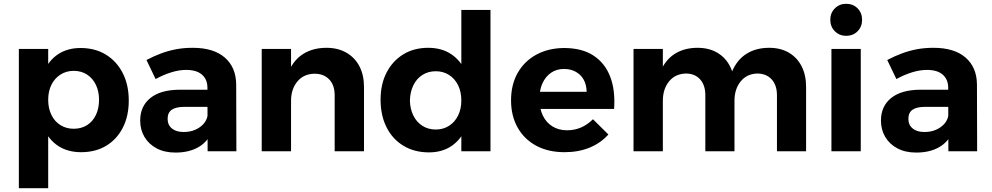

<svg xmlns="http://www.w3.org/2000/svg" viewBox="-20 -794 5209 1008"><path d="M403 -542Q479 -542 535.5 -507.5Q592 -473 624 -411Q656 -349 656 -266Q656 -185 625 -124Q594 -63 538 -29Q482 5 406 5Q336 5 286 -27.5Q236 -60 209 -121.5Q182 -183 182 -266Q182 -352 208.5 -414Q235 -476 284.5 -509Q334 -542 403 -542ZM367 -422Q328 -422 297.5 -402.5Q267 -383 250 -349Q233 -315 233 -270Q233 -225 250 -190.5Q267 -156 297.5 -137Q328 -118 367 -118Q407 -118 437 -137Q467 -156 483.5 -190.5Q500 -225 500 -270Q500 -314 483.5 -348.5Q467 -383 437 -402.5Q407 -422 367 -422ZM79 -537H233V194H79Z M948 -233Q904 -233 882 -218Q860 -203 860 -170Q860 -138 882.5 -119.5Q905 -101 944 -101Q978 -101 1004.5 -112.5Q1031 -124 1048.5 -143.5Q1066 -163 1070 -189L1093 -103Q1070 -49 1021 -21Q972 7 901 7Q844 7 802.5 -15Q761 -37 738.5 -75Q716 -113 716 -161Q716 -236 769 -279Q822 -322 921 -323H1085V-233ZM1069 -333Q1069 -377 1040.5 -402Q1012 -427 957 -427Q921 -427 880 -414.5Q839 -402 797 -379L749 -479Q789 -500 827 -514Q865 -528 905 -535.5Q945 -543 992 -543Q1101 -543 1160 -492Q1219 -441 1220 -351L1221 0H1070Z M1737 -294Q1737 -347 1708.5 -377Q1680 -407 1631 -407Q1574 -406 1541 -366Q1508 -326 1508 -265H1469Q1469 -359 1496.5 -420.5Q1524 -482 1574.5 -512.5Q1625 -543 1694 -543Q1754 -543 1798.5 -517.5Q1843 -492 1867 -446Q1891 -400 1891 -337V0H1737ZM1354 -537H1508V0H1354Z M2228 -543Q2299 -543 2349 -509.5Q2399 -476 2426 -415Q2453 -354 2453 -270Q2453 -185 2426.5 -123Q2400 -61 2350.5 -27.5Q2301 6 2232 6Q2156 6 2098.5 -28.5Q2041 -63 2009.5 -125.5Q1978 -188 1978 -271Q1978 -352 2009.5 -413Q2041 -474 2097 -508.5Q2153 -543 2228 -543ZM2268 -420Q2228 -420 2197.5 -400.5Q2167 -381 2150 -346Q2133 -311 2132 -266Q2133 -222 2150 -187.5Q2167 -153 2197.5 -133.5Q2228 -114 2268 -114Q2307 -114 2337.5 -133.5Q2368 -153 2385 -187.5Q2402 -222 2402 -266Q2402 -312 2385 -346.5Q2368 -381 2337.5 -400.5Q2307 -420 2268 -420ZM2402 -742H2555V0H2402Z M3060 -312Q3059 -349 3044.5 -375.5Q3030 -402 3003 -417Q2976 -432 2941 -432Q2902 -432 2873 -412Q2844 -392 2828 -357Q2812 -322 2812 -276Q2812 -224 2830 -187Q2848 -150 2881 -130Q2914 -110 2957 -110Q3035 -110 3093 -168L3174 -88Q3134 -43 3075.5 -19Q3017 5 2944 5Q2858 5 2795 -29Q2732 -63 2697.5 -124.5Q2663 -186 2663 -267Q2663 -350 2698 -411.5Q2733 -473 2795.5 -507Q2858 -541 2940 -542Q3035 -542 3095.5 -502.5Q3156 -463 3183.5 -391.5Q3211 -320 3204 -222H2790V-312Z M3683 -294Q3683 -347 3655.5 -377.5Q3628 -408 3580 -408Q3524 -406 3492 -366Q3460 -326 3460 -265H3421Q3421 -359 3448 -420.5Q3475 -482 3524.5 -512.5Q3574 -543 3642 -543Q3702 -543 3745.5 -517.5Q3789 -492 3812.5 -446Q3836 -400 3836 -337V0H3683ZM4059 -294Q4059 -347 4031 -377.5Q4003 -408 3955 -408Q3900 -406 3868 -366Q3836 -326 3836 -265H3797Q3797 -359 3824 -420.5Q3851 -482 3900.5 -512.5Q3950 -543 4018 -543Q4078 -543 4121.5 -517.5Q4165 -492 4188.5 -446Q4212 -400 4212 -337V0H4059ZM3306 -537H3460V0H3306Z M4345 -537H4499V0H4345ZM4422 -774Q4459 -774 4482.5 -750Q4506 -726 4506 -690Q4506 -654 4482.5 -630Q4459 -606 4422 -606Q4387 -606 4363 -630Q4339 -654 4339 -690Q4339 -726 4363 -750Q4387 -774 4422 -774Z M4837 -233Q4793 -233 4771 -218Q4749 -203 4749 -170Q4749 -138 4771.5 -119.5Q4794 -101 4833 -101Q4867 -101 4893.5 -112.5Q4920 -124 4937.5 -143.5Q4955 -163 4959 -189L4982 -103Q4959 -49 4910 -21Q4861 7 4790 7Q4733 7 4691.5 -15Q4650 -37 4627.5 -75Q4605 -113 4605 -161Q4605 -236 4658 -279Q4711 -322 4810 -323H4974V-233ZM4958 -333Q4958 -377 4929.5 -402Q4901 -427 4846 -427Q4810 -427 4769 -414.5Q4728 -402 4686 -379L4638 -479Q4678 -500 4716 -514Q4754 -528 4794 -535.5Q4834 -543 4881 -543Q4990 -543 5049 -492Q5108 -441 5109 -351L5110 0H4959Z"/></svg>

Font: Alexandria SemiBold
Style: Regular
Weight: 600
Designer: Mohamed Gaber
Foundry: Kief Type Foundry
Version: Version 5.100